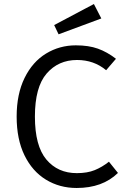

<svg xmlns="http://www.w3.org/2000/svg" viewBox="-20 -926 640 957"><path d="M558 -633 509 -576Q448 -627 364 -627Q271 -627 212.5 -559.5Q154 -492 154 -345Q154 -199 211 -131Q268 -63 363 -63Q415 -63 452 -78Q489 -93 523 -120L568 -64Q491 11 362 11Q277 11 209 -30.5Q141 -72 102 -152Q63 -232 63 -345Q63 -457 102.5 -537.5Q142 -618 209.5 -659Q277 -700 358 -700Q422 -700 468 -683.5Q514 -667 558 -633ZM485 -834 272 -755 250 -801 448 -906Z"/></svg>

Font: Fira Mono
Style: Regular
Weight: 400
Designer: Carrois Corporate & Edenspiekermann AG
Foundry: Carrois Corporate GbR & Edenspiekermann AG
Version: Version 3.206